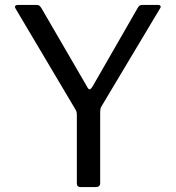

<svg xmlns="http://www.w3.org/2000/svg" viewBox="-20 -762 715 782"><path d="M624 -742Q631 -742 633.5 -738Q636 -734 632 -728L394 -330Q390 -324 389 -317.5Q388 -311 388 -297V-17Q388 -8 383.5 -4Q379 0 369 0H309Q293 0 293 -15V-293Q293 -302 291.5 -307Q290 -312 285 -320L44 -726Q41 -731 41 -734Q41 -742 55 -742H127Q136 -742 139.5 -739.5Q143 -737 148 -730L334 -410Q340 -398 345 -398Q349 -398 356 -408L541 -730Q545 -737 549 -739.5Q553 -742 562 -742Z"/></svg>

Font: Libre Franklin
Style: Regular
Weight: 400
Designer: Pablo Impallari, Rodrigo Fuenzalida
Foundry: Impallari Type
Version: Version 1.001; ttfautohint (v1.4.1)